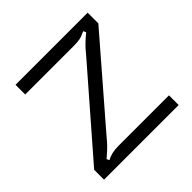

<svg xmlns="http://www.w3.org/2000/svg" viewBox="-146 -681 813 813"><g transform="rotate(-45 260.5 -274.5)"><path d="M34 0V-59L346 -418Q349 -422 368.5 -444.5Q388 -467 422 -495L416 -507Q396 -497 381.5 -494Q367 -491 346 -491H53V-549H485V-485L179 -131Q176 -127 156.5 -104.5Q137 -82 103 -54L109 -42Q136 -58 179 -58H481V0Z"/></g></svg>

Font: Open Sauce Sans Light
Style: Regular
Weight: 300
Designer: Alfredo Marco Pradil
Foundry: Creative Sauce Fz LLC
Version: Version 1.477